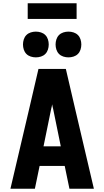

<svg xmlns="http://www.w3.org/2000/svg" viewBox="-20 -1158 640 1178"><path d="M44 0 159 -490 216 -735H384L441 -490L556 0H406L377 -140H223L194 0ZM353 -260 306 -490Q304 -497 302.5 -504Q301 -511 300 -518Q299 -511 297.5 -504Q296 -497 294 -490L247 -260ZM400 -806Q384 -806 368.5 -811Q353 -816 342 -827Q331 -838 326 -853.5Q321 -869 321 -885Q321 -901 326 -916.5Q331 -932 342 -943Q353 -954 368.5 -959Q384 -964 400 -964Q416 -964 431.5 -959Q447 -954 458 -943Q469 -932 474 -916.5Q479 -901 479 -885Q479 -869 474 -853.5Q469 -838 458 -827Q447 -816 431.5 -811Q416 -806 400 -806ZM200 -806Q184 -806 168.5 -811Q153 -816 142 -827Q131 -838 126 -853.5Q121 -869 121 -885Q121 -901 126 -916.5Q131 -932 142 -943Q153 -954 168.5 -959Q184 -964 200 -964Q216 -964 231.5 -959Q247 -954 258 -943Q269 -932 274 -916.5Q279 -901 279 -885Q279 -869 274 -853.5Q269 -838 258 -827Q247 -816 231.5 -811Q216 -806 200 -806ZM450 -1042H150V-1138H450Z"/></svg>

Font: Iosevka Custom Heavy Extended
Style: Regular
Weight: 900
Width: 7
Monospace: yes
Designer: Belleve Invis
Foundry: Belleve Invis
Version: Version 11.2.4; ttfautohint (v1.8.4)